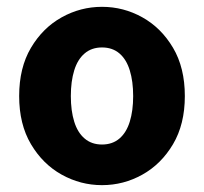

<svg xmlns="http://www.w3.org/2000/svg" viewBox="-20 -528 595 560"><path d="M277.5 12Q214.9 12 159.8 -18.7Q104.7 -49.4 70.3 -107.5Q35.9 -165.6 35.9 -247.8Q35.9 -330.5 70.3 -388.6Q104.7 -446.7 159.8 -477.4Q214.9 -508.1 277.5 -508.1Q340.4 -508.1 395.3 -477.4Q450.3 -446.7 484.7 -388.6Q519.1 -330.5 519.1 -247.8Q519.1 -165.6 484.7 -107.5Q450.3 -49.4 395.3 -18.7Q340.4 12 277.5 12ZM277.5 -106.5Q307.9 -106.5 328.3 -123.9Q348.6 -141.2 358.5 -173.1Q368.4 -205 368.4 -247.8Q368.4 -290.8 358.5 -322.8Q348.6 -354.9 328.3 -372.2Q307.9 -389.6 277.5 -389.6Q247.3 -389.6 226.9 -372.2Q206.4 -354.9 196.5 -322.8Q186.6 -290.8 186.6 -247.8Q186.6 -205 196.5 -173.1Q206.4 -141.2 226.9 -123.9Q247.3 -106.5 277.5 -106.5Z"/></svg>

Font: Mada
Style: Regular
Weight: 400
Designer: Khaled Hosny
Version: Version 1.5